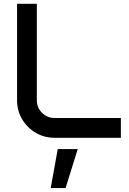

<svg xmlns="http://www.w3.org/2000/svg" viewBox="-20 -714 666 995"><path d="M68.4 -694.3H170.9V-194.3Q170.9 -156.2 197.8 -129.4Q224.6 -102.5 262.2 -102.5H606.4V0H262.2Q209 0 164.8 -26.1Q120.6 -52.2 94.5 -96.4Q68.4 -140.6 68.4 -194.3ZM279.3 58.6H382.8L319.8 260.7H242.7Z"/></svg>

Font: Anta
Style: Regular
Weight: 400
Designer: Sergej Lebedev
Foundry: Sergej Lebedev
Version: Version 1.000; ttfautohint (v1.8.4.7-5d5b)